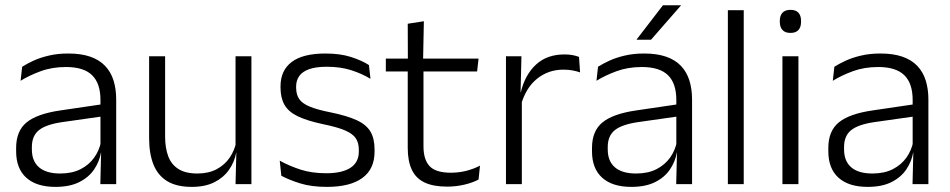

<svg xmlns="http://www.w3.org/2000/svg" viewBox="-20 -702 3622 732"><path d="M362.5 0 365.5 -121.5 363 -131V-288.5V-321Q363 -384 331.2 -415.2Q299.5 -446.5 231.5 -446.5Q178.5 -446.5 135 -430.5Q91.5 -414.5 58.5 -394L64.5 -447.5Q82.5 -459 108 -470.8Q133.5 -482.5 166.8 -490.2Q200 -498 240 -498Q289 -498 323.8 -486Q358.5 -474 380.5 -451Q402.5 -428 412.8 -395.5Q423 -363 423 -322.5V0ZM191.5 10.5Q119 10.5 80.2 -24.5Q41.5 -59.5 41.5 -125V-138Q41.5 -202.5 81.2 -235.2Q121 -268 210 -281L373 -305L376 -259L217.5 -236.5Q155.5 -227.5 128.5 -205.8Q101.5 -184 101.5 -141.5V-132.5Q101.5 -87.5 129 -64Q156.5 -40.5 209.5 -40.5Q255 -40.5 287.2 -57Q319.5 -73.5 339.2 -101.2Q359 -129 365.5 -163.5L377.5 -120.5H365Q359 -86 338.8 -56Q318.5 -26 282.2 -7.8Q246 10.5 191.5 10.5Z M609.5 -487.5V-181.5Q609.5 -138.5 621.2 -106.8Q633 -75 660 -57.8Q687 -40.5 732.5 -40.5Q775 -40.5 805.8 -56.8Q836.5 -73 855.8 -101.2Q875 -129.5 881.5 -164.5L894 -120H880.5Q874 -84.5 853.2 -54.8Q832.5 -25 797.2 -7.2Q762 10.5 711.5 10.5Q653 10.5 617.2 -11.5Q581.5 -33.5 565 -75Q548.5 -116.5 548.5 -175.5V-487.5ZM938.5 -487.5V0H878L881 -120.5L878 -123.5V-487.5Z M1226 10.5Q1167 10.5 1124 -3Q1081 -16.5 1052.5 -32L1046.5 -89.5Q1082.5 -69.5 1125.5 -55.5Q1168.5 -41.5 1223.5 -41.5Q1284 -41.5 1316 -62.2Q1348 -83 1348 -124V-131Q1348 -157.5 1336.5 -174.8Q1325 -192 1295.5 -204.8Q1266 -217.5 1212 -228.5Q1150.5 -241.5 1115 -258.8Q1079.5 -276 1064.5 -302.5Q1049.5 -329 1049.5 -368V-373Q1049.5 -433.5 1092.2 -465.8Q1135 -498 1220.5 -498Q1277.5 -498 1319 -484.5Q1360.5 -471 1386.5 -454L1392.5 -401.5Q1360.5 -421 1319.5 -434.2Q1278.5 -447.5 1225.5 -447.5Q1185 -447.5 1159.2 -438.5Q1133.5 -429.5 1121.2 -412.5Q1109 -395.5 1109 -372.5V-368Q1109 -342 1120.5 -324.8Q1132 -307.5 1161 -295.5Q1190 -283.5 1241 -273.5Q1304 -260.5 1340.5 -243.5Q1377 -226.5 1392.5 -200Q1408 -173.5 1408 -132.5V-123.5Q1408 -57.5 1361.5 -23.5Q1315 10.5 1226 10.5Z M1685 9.5Q1631.5 9.5 1598.2 -6.5Q1565 -22.5 1549.8 -55.5Q1534.5 -88.5 1534.5 -137.5V-455.5H1594.5V-144.5Q1594.5 -93 1618.2 -68.2Q1642 -43.5 1698.5 -43.5Q1728.5 -43.5 1756.8 -50.5Q1785 -57.5 1810 -70.5L1804.5 -17.5Q1781 -5 1749.5 2.2Q1718 9.5 1685 9.5ZM1451 -429.5V-478.5H1804.5L1799 -429.5ZM1535 -471.5 1534.5 -611.5 1596 -621 1593 -471.5Z M1966 -301.5 1950.5 -348 1965.5 -350Q1981.5 -417 2023.5 -455.8Q2065.5 -494.5 2132 -494.5Q2149.5 -494.5 2163.5 -491.8Q2177.5 -489 2187.5 -485L2191.5 -426Q2179 -430.5 2163 -433.5Q2147 -436.5 2128 -436.5Q2071 -436.5 2028 -402.2Q1985 -368 1966 -301.5ZM1909 0V-487.5H1968L1964.5 -341L1969.5 -336V0Z M2558 0 2561 -121.5 2558.5 -131V-288.5V-321Q2558.5 -384 2526.8 -415.2Q2495 -446.5 2427 -446.5Q2374 -446.5 2330.5 -430.5Q2287 -414.5 2254 -394L2260 -447.5Q2278 -459 2303.5 -470.8Q2329 -482.5 2362.2 -490.2Q2395.5 -498 2435.5 -498Q2484.5 -498 2519.2 -486Q2554 -474 2576 -451Q2598 -428 2608.2 -395.5Q2618.5 -363 2618.5 -322.5V0ZM2387 10.5Q2314.5 10.5 2275.8 -24.5Q2237 -59.5 2237 -125V-138Q2237 -202.5 2276.8 -235.2Q2316.5 -268 2405.5 -281L2568.5 -305L2571.5 -259L2413 -236.5Q2351 -227.5 2324 -205.8Q2297 -184 2297 -141.5V-132.5Q2297 -87.5 2324.5 -64Q2352 -40.5 2405 -40.5Q2450.5 -40.5 2482.8 -57Q2515 -73.5 2534.8 -101.2Q2554.5 -129 2561 -163.5L2573 -120.5H2560.5Q2554.5 -86 2534.2 -56Q2514 -26 2477.8 -7.8Q2441.5 10.5 2387 10.5ZM2507.5 -682H2576V-681L2462 -550.5H2407.5V-552Z M2755 0V-663H2815.5V0Z M2963 0V-487.5H3024V0ZM2993.5 -576.5Q2973.5 -576.5 2963.2 -587.5Q2953 -598.5 2953 -619V-622.5Q2953 -642.5 2963.2 -653.5Q2973.5 -664.5 2993.5 -664.5Q3014 -664.5 3024 -653.5Q3034 -642.5 3034 -622.5V-619Q3034 -598.5 3024 -587.5Q3014 -576.5 2993.5 -576.5Z M3459 0 3462 -121.5 3459.5 -131V-288.5V-321Q3459.5 -384 3427.8 -415.2Q3396 -446.5 3328 -446.5Q3275 -446.5 3231.5 -430.5Q3188 -414.5 3155 -394L3161 -447.5Q3179 -459 3204.5 -470.8Q3230 -482.5 3263.2 -490.2Q3296.5 -498 3336.5 -498Q3385.5 -498 3420.2 -486Q3455 -474 3477 -451Q3499 -428 3509.2 -395.5Q3519.5 -363 3519.5 -322.5V0ZM3288 10.5Q3215.5 10.5 3176.8 -24.5Q3138 -59.5 3138 -125V-138Q3138 -202.5 3177.8 -235.2Q3217.5 -268 3306.5 -281L3469.5 -305L3472.5 -259L3314 -236.5Q3252 -227.5 3225 -205.8Q3198 -184 3198 -141.5V-132.5Q3198 -87.5 3225.5 -64Q3253 -40.5 3306 -40.5Q3351.5 -40.5 3383.8 -57Q3416 -73.5 3435.8 -101.2Q3455.5 -129 3462 -163.5L3474 -120.5H3461.5Q3455.5 -86 3435.2 -56Q3415 -26 3378.8 -7.8Q3342.5 10.5 3288 10.5Z"/></svg>

Font: Anek Tamil Medium Light
Style: Regular
Weight: 300
Version: Version 1.003